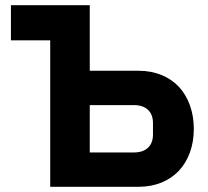

<svg xmlns="http://www.w3.org/2000/svg" viewBox="-20 -718 798 738"><path d="M173 -563H22V-698H325V-446H513C578 -446 631 -423 668 -384C704 -345 725 -288 725 -223C725 -156 704 -101 668 -62C631 -23 578 0 513 0H173ZM495 -132C540 -132 568 -156 568 -201V-245C568 -290 540 -314 495 -314H325V-132Z"/></svg>

Font: Plexus Sans Bold
Style: Regular
Weight: 700
Version: Version 2.001;PS 002.001;hotconv 1.0.70;makeotf.lib2.5.58329